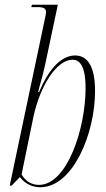

<svg xmlns="http://www.w3.org/2000/svg" viewBox="-20 -780 446 810"><path d="M150 10C287 10 381 -215 381 -396C381 -497 351 -546 297 -546C232 -546 180 -476 145 -392H141C149 -427 158 -450 170 -505L224 -760H115L112 -750H137C164 -750 174 -745 174 -729C174 -720 171 -709 168 -694L21 3H29L64 -33C79 -13 107 10 150 10ZM144 0C109 0 85 -20 71 -44L121 -287C149 -418 219 -528 286 -528C314 -528 341 -506 341 -408C341 -239 264 0 144 0Z"/></svg>

Font: Noto Serif Display ExtraCondensed ExtraLight
Style: Italic
Weight: 200
Width: 2
Italic angle: -12°
Designer: Monotype Design Team
Foundry: Monotype Imaging Inc.
Version: Version 2.009